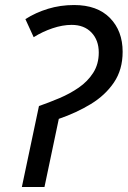

<svg xmlns="http://www.w3.org/2000/svg" viewBox="-20 -744 508 764"><path d="M135 -322Q175 -336 216.5 -353.5Q258 -371 293.5 -395.5Q329 -420 351 -454.5Q373 -489 373 -535Q373 -584 344 -614.5Q315 -645 265 -645Q229 -645 189 -631.5Q149 -618 114 -596L81 -668Q122 -694 171 -709Q220 -724 275 -724Q367 -724 417.5 -672.5Q468 -621 468 -538Q468 -467 433.5 -416Q399 -365 341.5 -330Q284 -295 214 -271L157 0H67Z"/></svg>

Font: Noto Sans
Style: Italic
Weight: 400
Italic angle: -12°
Designer: Monotype Design Team
Foundry: Monotype Imaging Inc.
Version: Version 2.013; ttfautohint (v1.8.4.7-5d5b)